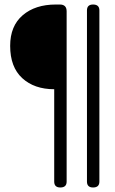

<svg xmlns="http://www.w3.org/2000/svg" viewBox="-20 -721 510 850"><path d="M227 -701H245Q275 -701 275 -671V83Q275 109 247 109Q220 109 220 83V-326Q132 -326 78.5 -375Q25 -424 25 -518Q25 -606 80.5 -653.5Q136 -701 227 -701ZM392 109Q365 109 365 83V-675Q365 -701 392 -701Q420 -701 420 -675V83Q420 109 392 109Z"/></svg>

Font: Agu Display Uzo
Style: Regular
Weight: 400
Designer: Oluwaseun Badejo
Version: Version 1.103